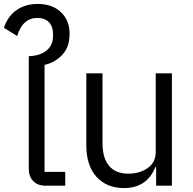

<svg xmlns="http://www.w3.org/2000/svg" viewBox="-26 -942 981 974"><path d="M205 0Q165 0 142.5 -23.5Q120 -47 120 -85V-657Q178 -659 210.5 -686Q243 -713 243 -759V-770Q243 -808 222 -829.5Q201 -851 163 -851Q89 -851 61 -759L-6 -801Q13 -859 57.5 -890.5Q102 -922 166 -922Q239 -922 283 -880.5Q327 -839 327 -770Q327 -703 289.5 -663.5Q252 -624 200 -613V-70H305V0Z M603 12Q515 12 463.5 -45Q412 -102 412 -204V-570H494V-216Q494 -140 527.5 -100.5Q561 -61 625 -61Q682 -61 723 -89.5Q764 -118 764 -171V-570H846V0H766V-94H762Q719 12 603 12Z"/></svg>

Font: Anuphan
Style: Regular
Weight: 400
Designer: Mike Abbink, Paul van der Laan, Pieter van Rosmalen, Mint Tantisuwanna
Foundry: Bold Monday; Cadson Demak
Version: Version 3.002;hotconv 1.0.109;makeotfexe 2.5.65596